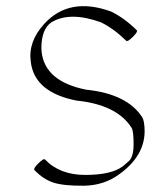

<svg xmlns="http://www.w3.org/2000/svg" viewBox="-20 -567 488 621"><path d="M125.5 -51.3Q173.3 -1 256.6 -1.2Q339.8 -1.5 376 -28.3Q376.5 -28.8 378.9 -30.5Q381.3 -32.2 396.7 -45.9Q412.1 -59.6 412.1 -101.1Q412.1 -142.6 405.8 -153.3Q358.4 -228.5 227.1 -241.7Q91.3 -268.6 79.6 -366.7Q70.3 -432.1 123 -489.7Q204.6 -579.1 340.3 -529.3Q383.3 -507.8 422.4 -469.2Q426.8 -464.8 409.7 -447.8Q392.6 -430.7 388.2 -435.1Q349.1 -473.6 307.1 -494.6Q206.1 -531.2 146 -494.6Q114.3 -473.1 113.8 -411.6Q113.8 -405.3 114.7 -398.4Q126 -303.2 258.8 -276.9Q392.1 -263.2 440.4 -187Q447.3 -175.3 447.8 -143.1Q447.8 -62.5 365.7 -3.4Q315.9 33.2 250 33.7Q184.1 34.2 151.6 23.2Q119.1 12.2 91.3 -17.1Q86.9 -21.5 104 -38.6Q121.1 -55.7 125.5 -51.3Z"/></svg>

Font: ML-NILA06_NewLipi
Style: Regular
Weight: 400
Designer: CLT@C-DIT
Version: Version ML-NILA06_NewLipi 2.